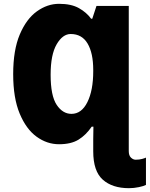

<svg xmlns="http://www.w3.org/2000/svg" viewBox="-20 -745 784 1005"><path d="M289 -725Q353 -725 393 -702.5Q433 -680 457 -647H463L485 -714H654V46Q654 69 665.5 80Q677 91 690 91Q709 91 723.5 87Q738 83 744 80V223Q733 229 707 234.5Q681 240 655 240Q568 240 518 195.5Q468 151 468 47Q468 9 468 -16.5Q468 -42 469 -82H460Q430 -38 391 -14Q352 10 289 10Q226 10 171.5 -29.5Q117 -69 83 -150.5Q49 -232 49 -357Q49 -483 83.5 -564.5Q118 -646 173 -685.5Q228 -725 289 -725ZM350 -567Q308 -567 276.5 -513Q245 -459 245 -354Q245 -244 276.5 -196.5Q308 -149 354 -149Q407 -149 437.5 -210.5Q468 -272 468 -372V-379Q468 -467 438.5 -517Q409 -567 350 -567Z"/></svg>

Font: Noto Sans SemiCondensed Black
Style: Regular
Weight: 900
Width: 4
Designer: Monotype Design Team
Foundry: Monotype Imaging Inc.
Version: Version 2.013; ttfautohint (v1.8.4.7-5d5b)